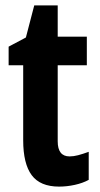

<svg xmlns="http://www.w3.org/2000/svg" viewBox="-20 -775 370 712"><path d="M238 -195Q253 -195 270 -199.5Q287 -204 309 -212V-108Q287 -96 257.5 -89.5Q228 -83 199 -83Q129 -83 97.5 -125.5Q66 -168 66 -255V-533H12V-602L76 -636L107 -755H194V-639H302V-533H194V-251Q194 -195 238 -195Z"/></svg>

Font: Noto Sans Kannada UI ExtraCondensed
Style: Bold
Weight: 700
Width: 2
Designer: Jelle Bosma - Monotype Design Team
Foundry: Monotype Imaging Inc.
Version: Version 2.005; ttfautohint (v1.8.4.7-5d5b)